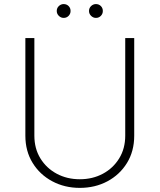

<svg xmlns="http://www.w3.org/2000/svg" viewBox="-20 -915 787 947"><path d="M597.7 -727.3H642V-245.7Q642 -169.4 606.4 -111.3Q570.7 -53.3 509.9 -20.8Q449.2 11.7 373.6 11.7Q298.7 11.7 237.6 -21Q176.5 -53.6 140.8 -111.7Q105.1 -169.7 105.1 -245.7V-727.3H149.5V-245.7Q149.5 -182.2 179.3 -133.7Q209.2 -85.2 259.9 -58.1Q310.7 -30.9 373.6 -30.9Q436.8 -30.9 487.4 -58.1Q538 -85.2 567.8 -133.7Q597.7 -182.2 597.7 -245.7ZM294 -826.7Q280.5 -826.7 270.2 -836.8Q259.9 -846.9 259.9 -860.8Q259.9 -875.4 270.2 -885.1Q280.5 -894.9 294 -894.9Q308.6 -894.9 318.4 -885.1Q328.1 -875.4 328.1 -860.8Q328.1 -846.9 318.4 -836.8Q308.6 -826.7 294 -826.7ZM453.1 -826.7Q439.6 -826.7 429.3 -836.8Q419 -846.9 419 -860.8Q419 -875.4 429.3 -885.1Q439.6 -894.9 453.1 -894.9Q467.7 -894.9 477.5 -885.1Q487.2 -875.4 487.2 -860.8Q487.2 -846.9 477.5 -836.8Q467.7 -826.7 453.1 -826.7Z"/></svg>

Font: Inter UI Extra Light
Style: Regular
Weight: 200
Designer: Rasmus Andersson
Foundry: rsms
Version: 3.2;8d6f07862